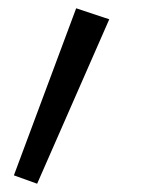

<svg xmlns="http://www.w3.org/2000/svg" viewBox="-20 -343 359 459"><path d="M162.1 -323.2 241.2 -296.9 68.8 96.2 13.2 76.2Z"/></svg>

Font: FiraGO
Style: Regular
Weight: 400
Designer: bBox Type
Foundry: bBox Type GmbH
Version: Version 1.001;PS 001.001;hotconv 1.0.88;makeotf.lib2.5.64775